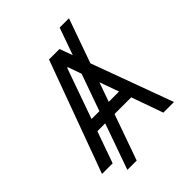

<svg xmlns="http://www.w3.org/2000/svg" viewBox="-252 -954 1179 1179"><g transform="rotate(-45 338.0 -364.0)"><path d="M292.6 -727.3H383.5L414.4 -642.8L477.3 -819.6H558.2L455.6 -530.9L650.6 0H558.2L485.1 -206H340.2L234.4 92.3H153.4L259.2 -206H191.1L117.9 0H25.6ZM286.9 -284.1 372.2 -523.8 340.9 -612.2H335.2L218.8 -284.1ZM457.4 -284.1 412.6 -409.8 367.9 -284.1Z"/></g></svg>

Font: Inter P
Style: Regular
Weight: 400
Designer: Rasmus Andersson
Foundry: rsms
Version: Version 3.018;git-588b23468